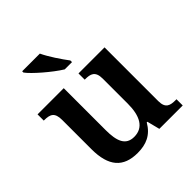

<svg xmlns="http://www.w3.org/2000/svg" viewBox="-207 -912 1068 1068"><g transform="rotate(-45 327.5 -378.0)"><path d="M309 -606H366V-619C337 -657 294 -721 273 -766H134V-756C159 -721 250 -642 309 -606ZM267 10C334 10 386 -11 423 -75H428L447 0H631V-49H624C584 -49 552 -55 552 -113V-536H347V-487H350C391 -487 422 -480 422 -420V-223C422 -128 391 -67 317 -67C250 -67 231 -120 231 -206V-536H25V-487H28C75 -487 100 -476 100 -417V-187C100 -52 155 10 267 10Z"/></g></svg>

Font: Noto Serif Devanagari SemiBold
Style: Regular
Weight: 600
Designer: Universal Thirst, Indian Type Foundry and the Monotype Design Team
Foundry: Monotype Imaging Inc.
Version: Version 2.004